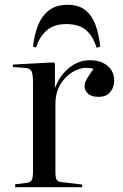

<svg xmlns="http://www.w3.org/2000/svg" viewBox="-20 -777 509 797"><path d="M43 0V-12L91 -18Q107 -20 112 -30Q117 -40 117 -66V-433Q117 -468 111 -481Q105 -494 83 -495L33 -499L34 -509L203 -518L208 -513V-414H209Q231 -468 269.5 -497.5Q308 -527 352 -527Q399 -527 426.5 -503.5Q454 -480 454 -444Q454 -415 438 -395Q422 -375 389 -375Q359 -375 345 -388.5Q331 -402 331 -418Q331 -433 340.5 -449.5Q350 -466 368 -491Q332 -502 295.5 -485.5Q259 -469 234.5 -432.5Q210 -396 210 -346V-64Q210 -41 214.5 -32Q219 -23 235 -21L321 -11V0ZM260 -757Q308 -757 335.5 -734Q363 -711 377 -672Q391 -633 396 -583L381 -579Q365 -629 336 -653Q307 -677 255 -677Q203 -677 173 -650Q143 -623 130 -580L117 -583Q122 -630 137 -669.5Q152 -709 182 -733Q212 -757 260 -757Z"/></svg>

Font: Literata 72pt
Style: Regular
Weight: 400
Designer: Latin by Veronika Burian and Jose Scaglione. Greek by Irene Vlachou. Cyrillic by Vera Evstafieva.
Foundry: TypeTogether
Version: Version 3.002